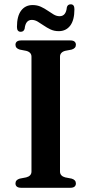

<svg xmlns="http://www.w3.org/2000/svg" viewBox="-20 -892 434 912"><path d="M265 -77Q265 -66.5 271.5 -59.5Q278 -52.5 289.5 -49.5L320.5 -43.5Q340.5 -37.5 340.5 -20.5Q340.5 -11 334 -5.5Q327.5 0 313.5 0H81Q67 0 60.2 -5.5Q53.5 -11 53.5 -20.5Q53.5 -37.5 73.5 -43.5L104.5 -49.5Q116.5 -52.5 123 -59.5Q129.5 -66.5 129.5 -77V-623Q129.5 -633.5 123 -640.5Q116.5 -647.5 104.5 -650.5L73.5 -656.5Q53.5 -662.5 53.5 -679.5Q53.5 -689 60.2 -694.5Q67 -700 81 -700H313.5Q327.5 -700 334 -694.5Q340.5 -689 340.5 -679.5Q340.5 -662.5 320.5 -656.5L289.5 -650.5Q278 -647.5 271.5 -640.5Q265 -633.5 265 -623ZM259 -744Q237.5 -744 220 -752.2Q202.5 -760.5 187.5 -771Q172.5 -781.5 158.8 -789.5Q145 -797.5 131 -797.5Q101.5 -797.5 97 -755.5Q93 -741 78.5 -741Q60.5 -741 60.5 -764Q60.5 -815.5 80.5 -841.8Q100.5 -868 135 -868Q156.5 -868 174 -860Q191.5 -852 206.5 -841.5Q221.5 -831 235.2 -823Q249 -815 263 -815Q293.5 -815 297.5 -857Q301 -871.5 316 -871.5Q333.5 -871.5 333.5 -848.5Q333.5 -796.5 313.5 -770.2Q293.5 -744 259 -744Z"/></svg>

Font: Fraunces Medium
Style: Regular
Weight: 500
Version: Version 1.000;[b76b70a41]